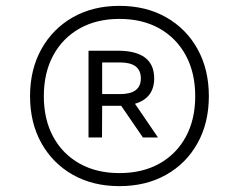

<svg xmlns="http://www.w3.org/2000/svg" viewBox="-20 -769 816 655"><path d="M387.5 -134Q297 -134 228.5 -172.8Q160 -211.5 121.2 -280.8Q82.5 -350 82.5 -441Q82.5 -532 121.2 -601.5Q160 -671 228.5 -710Q297 -749 387.5 -749Q478 -749 546.8 -710Q615.5 -671 654 -601.5Q692.5 -532 692.5 -441Q692.5 -350 654 -280.8Q615.5 -211.5 546.8 -172.8Q478 -134 387.5 -134ZM387.5 -178.5Q466 -178.5 524 -211Q582 -243.5 614 -302.5Q646 -361.5 646 -441Q646 -520.5 614 -579.8Q582 -639 524 -671.8Q466 -704.5 387.5 -704.5Q309.5 -704.5 251.5 -671.8Q193.5 -639 161.5 -579.8Q129.5 -520.5 129.5 -441Q129.5 -361.5 161.5 -302.5Q193.5 -243.5 251.5 -211Q309.5 -178.5 387.5 -178.5ZM282 -300V-596H381.5Q506 -596 506 -501.5Q506 -434.5 440.5 -415L519 -300H467.5L393.5 -408Q387.5 -408 381.5 -408H328.5L328 -300ZM328.5 -448H389.5Q460.5 -448 460.5 -501.5Q460.5 -556 389.5 -556H328.5Z"/></svg>

Font: Encode Sans Expanded Expanded
Style: Regular
Weight: 400
Width: 7
Designer: Multiple Designers
Foundry: Impallari Type
Version: Version 3.000; ttfautohint (v1.8.3) -l 8 -r 50 -G 200 -x 14 